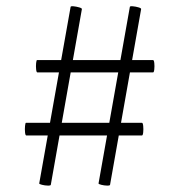

<svg xmlns="http://www.w3.org/2000/svg" viewBox="-20 -504 566 606"><path d="M140.4 79Q140.4 82 131 81.8Q121.6 81.6 112.6 79.3Q103.6 77 103.8 75L202.8 -482Q202.8 -485 211.7 -484.2Q220.6 -483.4 230 -480.7Q239.4 -478 238.4 -475ZM327.4 79Q327.4 82 318 81.8Q308.6 81.6 299.7 79.3Q290.8 77 291 75L389.8 -482Q389.8 -485 399.1 -484.2Q408.4 -483.4 417.4 -480.7Q426.4 -478 425.4 -475ZM63 -76.4Q60 -76.4 59 -86.4Q58 -96.4 59 -106.4Q60 -116.4 62 -116.4H428Q431 -116.4 432 -106.4Q433 -96.4 432 -86.4Q431 -76.4 428 -76.4ZM98 -275.4Q95 -275.4 94 -285.4Q93 -295.4 94 -304.9Q95 -314.4 97 -314.4H463Q466 -314.4 467 -304.9Q468 -295.4 467 -285.4Q466 -275.4 463 -275.4Z"/></svg>

Font: Cormorant Infant Light
Style: Regular
Weight: 300
Designer: Christian Thalmann (Catharsis Fonts)
Foundry: Catharsis Fonts
Version: Version 4.001